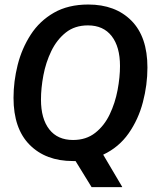

<svg xmlns="http://www.w3.org/2000/svg" viewBox="-20 -682 678 828"><path d="M294.2 12.5Q177.5 12.5 107.9 -57.5Q38.3 -127.5 38.3 -260Q38.3 -330.8 56.2 -402.1Q74.2 -473.3 112.5 -532.5Q150.8 -591.7 212.5 -627.1Q274.2 -662.5 360.8 -662.5Q477.5 -662.5 546.7 -592.9Q615.8 -523.3 615.8 -390.8Q615.8 -315.8 596.2 -241.3Q576.7 -166.7 534.6 -106.7Q492.5 -46.7 425 -15L506.7 123.3V125H375L305.8 12.5Q300 12.5 294.2 12.5ZM295 -78.3Q351.7 -78.3 390.8 -109.2Q430 -140 453.3 -189.2Q476.7 -238.3 487.1 -293.8Q497.5 -349.2 497.5 -397.5Q497.5 -480 461.7 -526.2Q425.8 -572.5 359.2 -572.5Q302.5 -572.5 263.8 -541.7Q225 -510.8 201.2 -461.7Q177.5 -412.5 167.1 -357.1Q156.7 -301.7 156.7 -252.5Q156.7 -170 192.5 -124.2Q228.3 -78.3 295 -78.3Z"/></svg>

Font: Familjen Grotesk GF Medium
Style: Italic
Weight: 500
Designer: Anders Wikstroem, Jonas Baeckman, Matilda Gysing, Kristian Moeller
Foundry: Familjen STHML AB
Version: Version 2.000; Beta; Release 4; Build 6